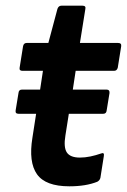

<svg xmlns="http://www.w3.org/2000/svg" viewBox="-20 -643 446 675"><path d="M224 12Q140 12 110 -30.5Q80 -73 94 -159L107 -243H45Q33 -243 35 -255L45 -316Q46 -328 57 -328H121L131 -394H59Q47 -394 49 -405L61 -480Q63 -492 74 -492H150L182 -612Q186 -623 196 -623H270Q283 -623 280 -611L261 -492H395Q408 -492 406 -480L394 -405Q391 -394 381 -394H246L236 -328H355Q366 -328 365 -316L355 -255Q354 -243 343 -243H222L210 -167Q203 -125 215 -107Q227 -89 261 -89Q279 -89 298 -93Q317 -97 334 -103Q348 -109 345 -94L333 -18Q331 -9 322 -4Q282 12 224 12Z"/></svg>

Font: Sofia Sans
Style: Bold Italic
Weight: 700
Italic angle: -9°
Designer: Botio Nikoltchev, Ani Petrova
Foundry: lettersoup
Version: Version 4.101; ttfautohint (v1.8.4.7-5d5b)